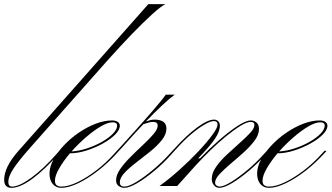

<svg xmlns="http://www.w3.org/2000/svg" viewBox="-89 -894 1594 923"><path d="M-34 9Q-69 9 -69 -30Q-69 -91 0 -169L624 -874H706Q685 -864 642.5 -825.5Q600 -787 545 -730Q490 -673 430 -606L57 -185Q-2 -118 -25.5 -81.5Q-49 -45 -49 -20Q-49 3 -31 3Q3 3 61.5 -39.5Q120 -82 185 -156L196 -169H206L197 -159Q126 -78 66.5 -34.5Q7 9 -34 9Z M206 3Q239 3 283 -18Q327 -39 374 -75Q421 -111 461 -156L473 -169H483L474 -159Q432 -112 382.5 -73.5Q333 -35 286.5 -13Q240 9 206 9Q180 9 164.5 -9.5Q149 -28 149 -60Q149 -92 168 -127Q187 -162 218.5 -195.5Q250 -229 289.5 -256Q329 -283 370.5 -299Q412 -315 450 -315Q467 -315 477 -308Q487 -301 487 -290Q487 -269 463.5 -246Q440 -223 403.5 -203Q367 -183 325.5 -170Q284 -157 247 -157Q216 -120 195.5 -84.5Q175 -49 175 -25Q175 3 206 3ZM453 -306Q429 -306 395 -286Q361 -266 324 -234Q287 -202 255 -166Q291 -168 329 -180.5Q367 -193 400 -211.5Q433 -230 453.5 -251Q474 -272 474 -290Q474 -306 453 -306Z M509 3Q530 3 567 -19.5Q604 -42 647 -78Q690 -114 728 -156L740 -169H750L741 -159Q700 -112 654.5 -74Q609 -36 570.5 -13.5Q532 9 508 9Q495 9 482 0.5Q469 -8 469 -27Q469 -53 489 -81.5Q509 -110 539 -140Q569 -170 599 -198Q629 -226 649 -249.5Q669 -273 669 -290Q669 -308 647 -308Q637 -308 624.5 -304.5Q612 -301 600 -297Q556 -250 496 -183L483 -169H473L485 -182Q577 -283 633.5 -348Q690 -413 708 -439H751Q725 -420 691.5 -388.5Q658 -357 612 -310Q623 -314 633 -316.5Q643 -319 655 -319Q680 -319 695.5 -309Q711 -299 711 -276Q711 -248 688.5 -220Q666 -192 632.5 -165Q599 -138 565.5 -112.5Q532 -87 509.5 -63Q487 -39 487 -17Q487 3 509 3Z M750 -169H740L752 -182Q808 -244 859 -281.5Q910 -319 940 -319Q952 -319 960 -311Q968 -303 968 -290Q968 -262 944.5 -227Q921 -192 864 -133H873Q916 -178 963.5 -219.5Q1011 -261 1052 -288Q1093 -315 1117 -315Q1132 -315 1144 -305Q1156 -295 1156 -274Q1156 -246 1134.5 -217.5Q1113 -189 1082 -161Q1051 -133 1019.5 -106.5Q988 -80 966.5 -57Q945 -34 945 -16Q945 -8 951.5 -2.5Q958 3 966 3Q986 3 1022.5 -19.5Q1059 -42 1102 -78Q1145 -114 1182 -156L1194 -169H1204L1195 -159Q1154 -112 1109 -74Q1064 -36 1026 -13.5Q988 9 965 9Q950 9 939.5 -3.5Q929 -16 929 -34Q929 -62 949.5 -91.5Q970 -121 1001 -150Q1032 -179 1062.5 -206Q1093 -233 1113.5 -255Q1134 -277 1134 -293Q1134 -308 1116 -308Q1098 -308 1067 -289Q1036 -270 998 -239Q960 -208 922 -171Q884 -134 851 -98L763 0H678Q725 -34 774 -78Q823 -122 864.5 -166Q906 -210 931.5 -245Q957 -280 957 -295Q957 -312 939 -312Q923 -312 893 -294.5Q863 -277 828.5 -247.5Q794 -218 762 -182Z M1204 3Q1237 3 1281 -18Q1325 -39 1372 -75Q1419 -111 1459 -156L1471 -169H1481L1472 -159Q1430 -112 1380.5 -73.5Q1331 -35 1284.5 -13Q1238 9 1204 9Q1178 9 1162.5 -9.5Q1147 -28 1147 -60Q1147 -92 1166 -127Q1185 -162 1216.5 -195.5Q1248 -229 1287.5 -256Q1327 -283 1368.5 -299Q1410 -315 1448 -315Q1465 -315 1475 -308Q1485 -301 1485 -290Q1485 -269 1461.5 -246Q1438 -223 1401.5 -203Q1365 -183 1323.5 -170Q1282 -157 1245 -157Q1214 -120 1193.5 -84.5Q1173 -49 1173 -25Q1173 3 1204 3ZM1451 -306Q1427 -306 1393 -286Q1359 -266 1322 -234Q1285 -202 1253 -166Q1289 -168 1327 -180.5Q1365 -193 1398 -211.5Q1431 -230 1451.5 -251Q1472 -272 1472 -290Q1472 -306 1451 -306Z"/></svg>

Font: Ballet 16pt
Style: Regular
Weight: 400
Designer: Maximiliano R. Sproviero
Foundry: Omnibus-Type
Version: Version 1.100; ttfautohint (v1.8.3)